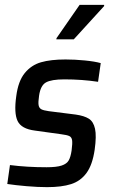

<svg xmlns="http://www.w3.org/2000/svg" viewBox="-20 -763 480 791"><path d="M10 0ZM10 -5 21 -83Q91 -74 172 -74Q213 -74 234 -81Q255 -88 263 -102Q271 -116 275 -143Q279 -173 277 -185.5Q275 -198 265.5 -202.5Q256 -207 232 -210L124 -225Q68 -232 52.5 -264.5Q37 -297 47 -367Q55 -429 82 -462Q109 -495 149 -506.5Q189 -518 250 -518Q288 -518 329 -514Q370 -510 395 -503L384 -426Q318 -436 245 -436Q192 -436 169.5 -423.5Q147 -411 141 -369Q137 -342 139 -330Q141 -318 150 -313Q159 -308 181 -305L292 -291Q327 -286 346 -274Q365 -262 371.5 -232.5Q378 -203 370 -146Q361 -84 336.5 -50.5Q312 -17 273 -4.5Q234 8 174 8Q136 8 89.5 4Q43 0 10 -5ZM212 -601 213 -606 308 -743H409V-738L284 -601Z"/></svg>

Font: Assailand Medium
Style: Italic
Weight: 500
Italic angle: -8°
Designer: Hector Gatti with collaboration of the Omnibus-Type team
Foundry: Omnibus-Type
Version: Version 0.072;October 19, 2019;FontCreator 12.0.0.2547 64-bi